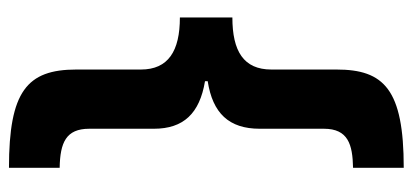

<svg xmlns="http://www.w3.org/2000/svg" viewBox="-266 -492 920 428"><g transform="rotate(90 194.0 -278.0)"><path d="M354 162V49C298 48 267 35 267 -17V-161C267 -227 233 -263 161 -275V-281C232 -292 267 -328 267 -397V-540C267 -594 302 -604 354 -605V-718C179 -718 135 -674 135 -568V-423C135 -361 94 -336 19 -336V-219C94 -219 135 -193 135 -132V12C135 122 184 162 354 162Z"/></g></svg>

Font: Noto Sans Armenian SemiCondensed Medium
Style: Regular
Weight: 500
Width: 4
Designer: Monotype Design Team
Foundry: Monotype Imaging Inc.
Version: Version 2.008